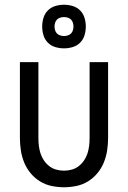

<svg xmlns="http://www.w3.org/2000/svg" viewBox="-20 -782 540 810"><path d="M250 8Q224 8 197.5 2.5Q171 -3 148.5 -17Q126 -31 109 -51.5Q92 -72 82 -96.5Q72 -121 68 -147.5Q64 -174 64 -200V-520H142V-200Q142 -183 144 -166.5Q146 -150 151 -134.5Q156 -119 165.5 -105Q175 -91 188 -81Q201 -71 217 -66.5Q233 -62 250 -62Q267 -62 283 -66.5Q299 -71 312 -81Q325 -91 334.5 -105Q344 -119 349 -134.5Q354 -150 356 -166.5Q358 -183 358 -200V-520H436V-200Q436 -174 432 -147.5Q428 -121 418 -96.5Q408 -72 391 -51.5Q374 -31 351.5 -17Q329 -3 302.5 2.5Q276 8 250 8ZM250 -578Q231 -578 213 -583.5Q195 -589 182 -602Q169 -615 163.5 -633Q158 -651 158 -670Q158 -689 163.5 -707Q169 -725 182 -738Q195 -751 213 -756.5Q231 -762 250 -762Q269 -762 287 -756.5Q305 -751 318 -738Q331 -725 336.5 -707Q342 -689 342 -670Q342 -651 336.5 -633Q331 -615 318 -602Q305 -589 287 -583.5Q269 -578 250 -578ZM250 -630Q258 -630 266 -632.5Q274 -635 279.5 -640.5Q285 -646 287.5 -654Q290 -662 290 -670Q290 -678 287.5 -686Q285 -694 279.5 -699.5Q274 -705 266 -707.5Q258 -710 250 -710Q242 -710 234 -707.5Q226 -705 220.5 -699.5Q215 -694 212.5 -686Q210 -678 210 -670Q210 -662 212.5 -654Q215 -646 220.5 -640.5Q226 -635 234 -632.5Q242 -630 250 -630Z"/></svg>

Font: HulyMono
Style: Regular
Weight: 400
Monospace: yes
Designer: Belleve Invis
Foundry: Belleve Invis
Version: Version 33.2.5; ttfautohint (v1.8.4)